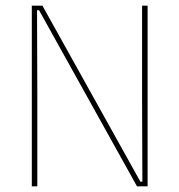

<svg xmlns="http://www.w3.org/2000/svg" viewBox="-20 -659 634 679"><path d="M92.5 -639H130L476.5 -16.5H483.5L482.5 -305.5V-639H502V0H464.5L118 -623H111L112 -313V0H92.5Z"/></svg>

Font: Anek Kannada Medium Thin
Style: Regular
Weight: 250
Version: Version 1.003